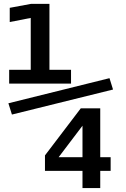

<svg xmlns="http://www.w3.org/2000/svg" viewBox="-20 -830 642 982"><path d="M26.9 -402.3H343.3V-473.1H232.9V-810.1H138.2L29.8 -790V-717.3L137.2 -738.3V-473.1H26.9ZM41 -244.1 558.1 -372.1 540 -430.2 22.9 -301.8ZM401.9 131.8H492.7V43.9H545.9V-25.9H492.7V-275.9H393.1L210 -35.2V43.9H401.9ZM279.8 -25.9 401.9 -187V-25.9Z"/></svg>

Font: Hack
Style: Bold
Weight: 700
Monospace: yes
Designer: Christopher Simpkins
Foundry: Christopher Simpkins
Version: Version 2.010